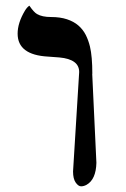

<svg xmlns="http://www.w3.org/2000/svg" viewBox="-20 -637 438 670"><path d="M234.9 -38.6 256.3 -385.7Q256.3 -430.2 187.5 -436.5Q168 -438 147.5 -439.5Q41.5 -445.3 41.5 -519.5Q41.5 -557.1 66.9 -599.6Q74.2 -611.8 82.5 -617.2Q98.6 -593.8 109.4 -587.9Q127 -577.6 158.4 -577.6Q189.9 -577.6 213.6 -569.8Q237.3 -562 253.4 -548.1Q269.5 -534.2 279.1 -515.4Q288.6 -496.6 293.9 -474.6Q302.2 -439.9 302.2 -379.4H301.8L316.4 -68.8Q314.9 -10.7 282.2 7.8Q272.5 13.2 262.9 13.2Q253.4 13.2 244.1 0Q234.9 -13.2 234.9 -38.6Z"/></svg>

Font: Cardo-Italic
Style: Italic
Weight: 400
Italic angle: -12°
Designer: David J. Perry
Foundry: David J. Perry
Version: Version 0.991